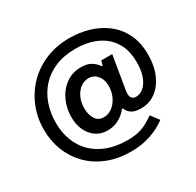

<svg xmlns="http://www.w3.org/2000/svg" viewBox="-161 -827 1145 1120"><g transform="rotate(-30 412.0 -267.0)"><path d="M656 34.5Q615.5 66.5 554.5 88.2Q493.5 110 418.5 110Q329.5 110 259 81.5Q188.5 53 139.5 2.8Q90.5 -47.5 64.8 -113.5Q39 -179.5 39 -254.5Q39 -333.5 67 -403.8Q95 -474 147.2 -528.2Q199.5 -582.5 272.5 -613.2Q345.5 -644 436 -644Q501 -644 563.2 -626Q625.5 -608 675.5 -570Q725.5 -532 755.2 -472.8Q785 -413.5 785 -331Q785 -256.5 760.5 -199.8Q736 -143 692.8 -111Q649.5 -79 594 -79Q553 -79 531.8 -93Q510.5 -107 502.5 -127.5Q499.5 -134 497.2 -133.8Q495 -133.5 490.5 -128Q469 -101 435.8 -83Q402.5 -65 358.5 -65Q318.5 -65 285.8 -86.2Q253 -107.5 233.8 -146.5Q214.5 -185.5 214.5 -237.5Q214.5 -298 238.8 -349.5Q263 -401 306.5 -432Q350 -463 408 -463Q449 -463 474.5 -447.5Q500 -432 516.5 -408.5Q519 -406 521.2 -406.8Q523.5 -407.5 524 -412L531 -438H605L568.5 -219.5Q562 -181.5 571.5 -167Q581 -152.5 602 -152.5Q629 -152.5 652.5 -172.2Q676 -192 690.8 -230.5Q705.5 -269 705.5 -325Q705.5 -393.5 682.5 -441Q659.5 -488.5 620.8 -517.5Q582 -546.5 533.8 -559.5Q485.5 -572.5 435.5 -572.5Q356.5 -572.5 297 -547.5Q237.5 -522.5 198.2 -478.5Q159 -434.5 139.2 -377Q119.5 -319.5 119.5 -255Q119.5 -188.5 140.5 -134Q161.5 -79.5 202 -40Q242.5 -0.5 300.8 20.8Q359 42 434 42Q479 42 510.2 33.8Q541.5 25.5 566 11.5Q590.5 -2.5 615.5 -19ZM305.5 -245.5Q305.5 -201 324.2 -172Q343 -143 379.5 -143Q409 -143 433.8 -160.5Q458.5 -178 474.2 -206.8Q490 -235.5 493.5 -268Q497.5 -304.5 487.5 -330.8Q477.5 -357 458.2 -371.2Q439 -385.5 414.5 -385.5Q383.5 -385.5 358.8 -366.5Q334 -347.5 319.8 -316Q305.5 -284.5 305.5 -245.5Z"/></g></svg>

Font: Public Sans SemiBold
Style: Regular
Weight: 600
Designer: The Public Sans Project Authors: Dan O. Williams and USWDS (Libre Franklin designed by Pablo Impallari and Rodrigo Fuenz
Version: Version 1.007